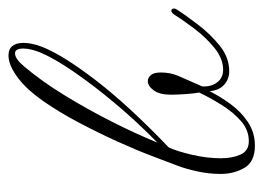

<svg xmlns="http://www.w3.org/2000/svg" viewBox="-102 -498 606 441"><g transform="rotate(-90 200.5 -278.0)"><path d="M86 5Q49 5 35 -19Q21 -43 21 -74Q21 -101 27 -128Q33 -155 40 -173Q48 -194 62 -231Q76 -268 96 -312Q116 -356 139.5 -400.5Q163 -445 188.5 -481.5Q214 -518 240 -538Q270 -561 293 -561Q322 -561 322 -526Q322 -508 313 -484Q294 -436 236.5 -361Q179 -286 82 -193Q73 -174 65 -139.5Q57 -105 57 -73Q57 -47 65.5 -28Q74 -9 96 -9Q122 -9 142.5 -27Q163 -45 179.5 -71.5Q196 -98 208 -123Q206 -132 204.5 -152.5Q203 -173 203 -188Q203 -214 213 -227.5Q223 -241 234 -241Q242 -241 248 -234Q254 -227 254 -211Q254 -189 246 -170.5Q238 -152 222 -116Q221 -95 231.5 -81.5Q242 -68 260 -68Q286 -68 310.5 -88Q335 -108 355 -134.5Q375 -161 386 -179Q391 -187 396 -187Q399 -187 400.5 -183.5Q402 -180 399 -175Q385 -153 363 -124.5Q341 -96 314.5 -75Q288 -54 257 -54Q239 -54 226 -65.5Q213 -77 211 -99Q199 -75 181.5 -51Q164 -27 140 -11Q116 5 86 5ZM93 -219Q141 -266 182.5 -315.5Q224 -365 255 -410Q286 -455 300 -488Q309 -511 309 -527Q309 -546 298 -546Q285 -546 267 -524Q234 -485 201.5 -432Q169 -379 141 -323.5Q113 -268 93 -219Z"/></g></svg>

Font: Gwendolyn
Style: Regular
Weight: 400
Designer: Robert E. Leuschke
Foundry: Robert E. Leuschke
Version: Version 1.010; ttfautohint (v1.8.3)